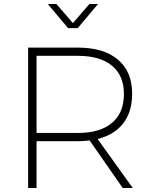

<svg xmlns="http://www.w3.org/2000/svg" viewBox="-20 -936 762 956"><path d="M367 -796H319L218 -916H261L343 -821L425 -916H468ZM641 0H591L426 -237Q401 -233 367 -233H162V0H120V-699H367Q497 -699 567.5 -639Q638 -579 638 -469Q638 -380 594 -322.5Q550 -265 466 -244ZM162 -274H368Q478 -274 537.5 -324Q597 -374 597 -468Q597 -560 537.5 -609Q478 -658 368 -658H162Z"/></svg>

Font: Montserrat Ultra Light
Style: Regular
Weight: 200
Designer: Julieta Ulanovsky
Foundry: Julieta Ulanovsky
Version: Version 3.100;PS 003.100;hotconv 1.0.88;makeotf.lib2.5.64775